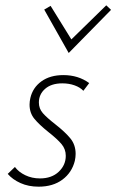

<svg xmlns="http://www.w3.org/2000/svg" viewBox="-20 -697 437 721"><path d="M9 -44 36 -70Q50 -51 75 -39Q100 -27 130 -27Q174 -27 200.5 -52Q227 -77 227 -112Q227 -137 211 -156Q195 -175 162 -201Q127 -229 109 -251Q91 -273 91 -304Q91 -316 94 -329Q103 -368 135.5 -391.5Q168 -415 218 -415Q274 -415 315 -385L293 -356Q281 -369 260 -376.5Q239 -384 214 -384Q173 -384 149.5 -363.5Q126 -343 126 -312Q126 -289 141 -272Q156 -255 188 -230Q225 -201 244.5 -177Q264 -153 264 -119Q264 -107 261 -93Q250 -49 214.5 -22.5Q179 4 125 4Q87 4 57 -9.5Q27 -23 9 -44ZM146 -661 170 -675 248 -549 379 -677 397 -660 238 -498Z"/></svg>

Font: Ysabeau Light
Style: Italic
Weight: 300
Italic angle: -12°
Designer: Christian Thalmann (Catharsis Fonts)
Version: Version 0.003